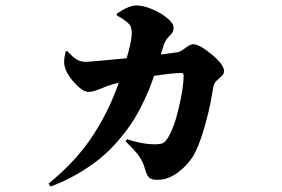

<svg xmlns="http://www.w3.org/2000/svg" viewBox="-20 -626 1040 708"><path d="M411.1 -568.8 410.2 -575.2Q411.6 -576.2 420.2 -581.5Q428.7 -586.9 432.1 -588.9Q435.5 -590.8 443.6 -595Q451.7 -599.1 456.8 -600.8Q461.9 -602.5 469.2 -604.2Q476.6 -606 482.9 -606Q508.3 -606 541.3 -592Q574.2 -578.1 597.2 -558.8Q620.1 -539.6 620.1 -524.9Q620.1 -514.6 616 -507.1Q611.8 -499.5 606.4 -494.9Q601.1 -490.2 594.5 -481.2Q587.9 -472.2 584 -460.9Q582.5 -457 579.1 -445.1Q575.7 -433.1 573.2 -424.8Q579.1 -425.8 600.8 -428.7Q622.6 -431.6 633.8 -433.1Q644.5 -434.6 663.1 -448.7Q681.6 -462.9 691.9 -462.9Q715.3 -462.9 760.7 -425.3Q806.2 -387.7 806.2 -363.8Q806.2 -354 797.4 -345.9Q788.6 -337.9 778.3 -327.9Q768.1 -317.9 766.1 -303.2Q762.2 -277.8 755.9 -244.9Q749.5 -211.9 734.4 -158.4Q719.2 -105 702.1 -68.8Q683.1 -28.3 643.3 4.4Q603.5 37.1 561 37.1Q537.6 37.1 529.1 28.1Q520.5 19 513.2 -7.8Q507.3 -28.8 493.7 -48.8Q480 -68.8 442.9 -105L448.2 -112.8Q511.7 -91.8 560.1 -94.2Q573.7 -94.7 581.1 -98.6Q588.4 -102.5 595.2 -111.8Q620.6 -148.9 638.9 -226.6Q657.2 -304.2 657.2 -347.2Q657.2 -356.9 648.9 -356.9Q617.7 -356.9 547.9 -346.2Q538.6 -318.4 529.1 -294.9Q519.5 -271.5 502 -236.1Q484.4 -200.7 464.6 -170.9Q444.8 -141.1 414.6 -106Q384.3 -70.8 349.6 -42.2Q314.9 -13.7 267.6 14.2Q220.2 42 166 62L159.2 50.8Q211.4 8.8 254.2 -38.3Q296.9 -85.4 327.4 -133.8Q357.9 -182.1 379.2 -226.6Q400.4 -271 418 -320.8Q401.9 -317.9 374 -308.1Q367.7 -305.7 352.8 -299.6Q337.9 -293.5 326.9 -290.3Q315.9 -287.1 306.2 -287.1Q287.1 -287.1 260 -314.9Q232.9 -342.8 222.2 -369.1Q215.8 -387.2 216.3 -400.4Q216.8 -413.6 222.2 -436L228 -438Q246.6 -417 261.5 -407.5Q276.4 -397.9 297.9 -397.9Q305.7 -397.9 446.8 -411.1Q465.8 -474.1 465.8 -502.9Q465.8 -527.3 456.1 -537.1Q440.4 -553.7 411.1 -568.8Z"/></svg>

Font: Noto Serif JP Black
Style: Regular
Weight: 900
Designer: Ryoko NISHIZUKA  (kana & ideographs); Frank Grießhammer (Latin, Greek & Cyrillic); Wenlong ZHANG  (bopomofo); Sandoll Co
Foundry: Adobe Systems Incorporated
Version: Version 1.001;PS 1.001;hotconv 16.6.54;makeotf.lib2.5.65590